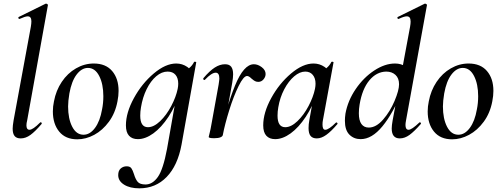

<svg xmlns="http://www.w3.org/2000/svg" viewBox="-20 -745 2731 1046"><path d="M49 -44Q49 -59 54 -89L148 -599Q151 -617 151 -629Q151 -656 131 -656Q118 -656 87 -642H85Q81 -642 80 -647Q79 -652 83 -653L229 -725H231Q235 -725 238.5 -722Q242 -719 241 -717L128 -89Q124 -74 124 -62Q124 -38 141 -38Q159 -38 198 -77Q200 -79 202 -79Q205 -79 207 -75.5Q209 -72 206 -69Q172 -29 146 -10Q120 9 93 9Q70 9 59.5 -4Q49 -17 49 -44Z M268 -138Q268 -165 274 -193Q285 -252 316.5 -299Q348 -346 394 -372.5Q440 -399 491 -399Q556 -399 591 -358Q626 -317 626 -250Q626 -223 620 -193Q608 -129 573.5 -82Q539 -35 493.5 -10.5Q448 14 401 14Q337 14 302.5 -28Q268 -70 268 -138ZM536 -149Q543 -183 543 -221Q543 -287 520.5 -331Q498 -375 459 -375Q425 -375 397.5 -339Q370 -303 358 -236Q351 -194 351 -165Q351 -98 373.5 -54.5Q396 -11 435 -11Q470 -11 497.5 -48Q525 -85 536 -149Z M624 209Q624 185 637.5 173Q651 161 670 161Q688 161 695.5 171.5Q703 182 710 204Q718 231 730 245.5Q742 260 773 260Q811 260 840 219Q869 178 890 66L942 -229L962 -246Q937 -168 898 -109Q859 -50 815.5 -18.5Q772 13 731 13Q700 13 683 -5.5Q666 -24 666 -62Q666 -131 709.5 -210.5Q753 -290 817.5 -344.5Q882 -399 940 -399Q973 -399 1000 -380.5Q1027 -362 1030 -326L976 -357Q992 -359 1010 -373.5Q1028 -388 1037 -407Q1039 -409 1042 -409Q1045 -409 1047.5 -407.5Q1050 -406 1049 -405L969 43Q948 157 888 219Q828 281 739 281Q688 281 656 261Q624 241 624 209ZM948 -261Q951 -276 951 -289Q951 -320 936 -337.5Q921 -355 893 -355Q861 -355 831 -329.5Q801 -304 779 -259.5Q757 -215 748 -160Q744 -137 744 -115Q744 -52 786 -52Q818 -52 852.5 -85Q887 -118 913 -167.5Q939 -217 948 -261Z M1363 -395Q1385 -395 1406 -379Q1427 -363 1427 -342Q1427 -326 1415.5 -312.5Q1404 -299 1387 -299Q1377 -299 1369.5 -303Q1362 -307 1357 -311.5Q1352 -316 1350 -317Q1336 -331 1326 -331Q1307 -331 1280 -276.5Q1253 -222 1229 -145Q1205 -68 1194 -10L1184 -11Q1213 -163 1260.5 -279Q1308 -395 1363 -395ZM1117 1 1122 -20Q1124 -28 1127 -41.5Q1130 -55 1133 -74L1171 -284Q1175 -310 1175 -317Q1175 -349 1155 -349Q1133 -349 1096 -310Q1095 -309 1093 -309Q1090 -309 1088 -312.5Q1086 -316 1088 -319Q1122 -359 1150 -377Q1178 -395 1206 -395Q1229 -395 1239.5 -381.5Q1250 -368 1250 -340Q1250 -323 1245 -293L1194 -10Q1193 -2 1181 3Q1169 8 1147 8Q1117 8 1117 1Z M1414 -62Q1414 -131 1457.5 -210.5Q1501 -290 1565.5 -344.5Q1630 -399 1688 -399Q1721 -399 1748 -380.5Q1775 -362 1778 -326L1724 -357Q1740 -359 1758 -373.5Q1776 -388 1785 -407Q1787 -409 1790 -409Q1793 -409 1795.5 -407.5Q1798 -406 1797 -405L1739 -89Q1737 -80 1737 -66Q1737 -38 1752 -38Q1771 -38 1810 -77Q1811 -78 1813 -78Q1816 -78 1818 -74.5Q1820 -71 1818 -69Q1785 -30 1758 -10.5Q1731 9 1706 9Q1683 9 1672 -4.5Q1661 -18 1661 -47Q1661 -68 1665 -89L1690 -229L1710 -246Q1685 -168 1646 -109Q1607 -50 1563.5 -18.5Q1520 13 1479 13Q1448 13 1431 -5.5Q1414 -24 1414 -62ZM1696 -261Q1699 -276 1699 -289Q1699 -319 1684 -337Q1669 -355 1643 -355Q1613 -355 1582.5 -329Q1552 -303 1528.5 -258.5Q1505 -214 1496 -160Q1492 -137 1492 -115Q1492 -52 1534 -52Q1566 -52 1600.5 -85Q1635 -118 1661 -167.5Q1687 -217 1696 -261Z M1859 -87Q1859 -105 1862 -126Q1875 -197 1918 -260Q1961 -323 2019 -361Q2077 -399 2132 -399Q2166 -399 2190 -382Q2214 -365 2216 -332L2169 -246Q2121 -127 2063.5 -57Q2006 13 1945 13Q1908 13 1883.5 -11.5Q1859 -36 1859 -87ZM2154 -286Q2154 -319 2134.5 -337Q2115 -355 2084 -355Q2031 -354 1992 -307Q1953 -260 1939 -175Q1935 -151 1935 -128Q1935 -89 1949 -69.5Q1963 -50 1989 -50Q2029 -50 2067 -93.5Q2105 -137 2129.5 -195Q2154 -253 2154 -286ZM2114 -45Q2114 -61 2119 -89L2214 -599Q2217 -616 2217 -627Q2217 -642 2212 -649Q2207 -656 2196 -656Q2182 -656 2152 -642H2150Q2146 -642 2145 -647Q2144 -652 2148 -653L2294 -725H2296Q2300 -725 2303.5 -722Q2307 -719 2306 -717L2192 -89Q2189 -74 2189 -64Q2189 -38 2206 -38Q2223 -38 2264 -77Q2266 -79 2267 -79Q2270 -79 2272.5 -75.5Q2275 -72 2272 -69Q2237 -29 2211 -10Q2185 9 2158 9Q2114 9 2114 -45Z M2310 -138Q2310 -165 2316 -193Q2327 -252 2358.5 -299Q2390 -346 2436 -372.5Q2482 -399 2533 -399Q2598 -399 2633 -358Q2668 -317 2668 -250Q2668 -223 2662 -193Q2650 -129 2615.5 -82Q2581 -35 2535.5 -10.5Q2490 14 2443 14Q2379 14 2344.5 -28Q2310 -70 2310 -138ZM2578 -149Q2585 -183 2585 -221Q2585 -287 2562.5 -331Q2540 -375 2501 -375Q2467 -375 2439.5 -339Q2412 -303 2400 -236Q2393 -194 2393 -165Q2393 -98 2415.5 -54.5Q2438 -11 2477 -11Q2512 -11 2539.5 -48Q2567 -85 2578 -149Z"/></svg>

Font: Cormorant Infant SemiBold
Style: Italic
Weight: 600
Italic angle: -10°
Designer: Christian Thalmann (Catharsis Fonts)
Foundry: Catharsis Fonts
Version: Version 4.000